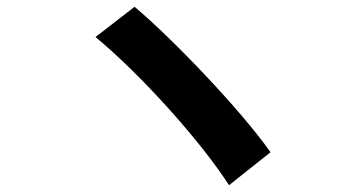

<svg xmlns="http://www.w3.org/2000/svg" viewBox="-20 -626 1040 565"><path d="M376 -606 261 -517C392 -409 569 -213 654 -81L776 -178C689 -302 489 -511 376 -606Z"/></svg>

Font: Source Han Sans KR
Style: Bold
Weight: 700
Designer: Ryoko NISHIZUKA 西塚涼子 (kana, bopomofo & ideographs); Paul D. Hunt (Latin, Greek & Cyrillic); Sandoll Communications 산돌커뮤니
Foundry: Adobe
Version: Version 2.004;hotconv 1.0.118;makeotfexe 2.5.65603